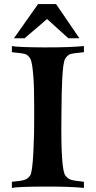

<svg xmlns="http://www.w3.org/2000/svg" viewBox="-20 -918 467 938"><path d="M368 -731H314L210 -825L100 -731H48L166 -898H254ZM299 -61Q277 -92 280 -341Q280 -347 280.5 -389.5Q281 -432 281.5 -462Q282 -492 284 -531.5Q286 -571 289.5 -597Q293 -623 299 -632Q311 -650 324.5 -654Q338 -658 390 -663V-693Q321 -686 194.5 -686.5Q68 -687 37 -693H38V-663Q90 -658 103 -654Q116 -650 127 -633Q135 -621 140 -576Q145 -531 146 -486.5Q147 -442 147 -396Q147 -350 147 -348Q148 -273 143 -174Q138 -75 127 -60Q116 -45 100.5 -39.5Q85 -34 38 -30V0Q69 -6 195 -6.5Q321 -7 390 0V-30Q341 -35 326 -40Q311 -45 299 -61Z"/></svg>

Font: GFS Artemisia
Style: Bold
Weight: 700
Designer: Designed by Takis Katsoulidis.
Foundry: Designed by Takis Katsoulidis.
Version: Version 1.0